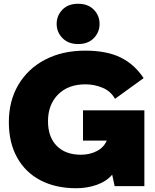

<svg xmlns="http://www.w3.org/2000/svg" viewBox="-20 -989 824 1020"><path d="M421 -403H747V0H589L576 -61Q545 -25 494 -7Q443 11 385 11Q276 11 195.5 -31Q115 -73 71 -152Q27 -231 27 -340Q27 -453 77.5 -538.5Q128 -624 219.5 -672Q311 -720 433 -720Q546 -720 620 -684Q694 -648 743 -574L591 -464Q568 -505 524.5 -523Q481 -541 434 -541Q342 -541 288.5 -487Q235 -433 235 -345Q235 -261 281.5 -214Q328 -167 410 -167Q457 -167 494.5 -186.5Q532 -206 547 -242H421ZM395 -755Q343 -755 312 -786.5Q281 -818 281 -862Q281 -906 311.5 -937.5Q342 -969 395 -969Q448 -969 478.5 -937.5Q509 -906 509 -862Q509 -818 478.5 -786.5Q448 -755 395 -755Z"/></svg>

Font: Livvic Black
Style: Regular
Weight: 900
Designer: Jacques Le Bailly, Baron von Fonthausen
Version: Version 1.001; ttfautohint (v1.8.2)